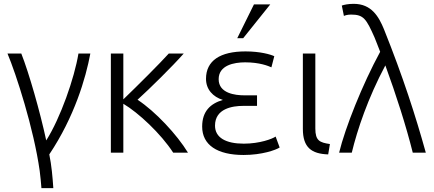

<svg xmlns="http://www.w3.org/2000/svg" viewBox="-20 -796 2261 1001"><path d="M19 -517C64 -410 156 -126 187 95C191 127 194 157 196 185H258C254 126 249 67 237 9C368 -187 427 -388 451 -517H389C368 -389 295 -180 221 -64C189 -213 131 -416 91 -517Z M623 0V-255C701 -209 819 -99 883 0H960C903 -94 789 -216 697 -276C761 -334 877 -448 938 -517H860C815 -467 698 -350 623 -278V-517H558V0Z M1250 12C1346 12 1418 -14 1438 -27L1417 -84C1400 -72 1334 -47 1251 -47C1158 -47 1101 -78 1101 -141C1101 -230 1192 -244 1248 -244H1320V-299H1253C1207 -299 1120 -309 1120 -383C1120 -456 1200 -471 1258 -471C1334 -471 1379 -452 1395 -445L1410 -503C1391 -512 1337 -528 1260 -528C1128 -528 1054 -480 1054 -385C1054 -330 1090 -291 1142 -275C1077 -256 1034 -216 1034 -136C1034 -40 1113 12 1250 12ZM1217 -597H1248L1389 -773H1304Z M1559 -124C1559 -27 1604 6 1691 9L1700 -45C1647 -53 1624 -62 1624 -126V-517H1559Z M1748 0H1814C1843 -120 1898 -284 1989 -455C2045 -302 2097 -140 2132 0H2200C2147 -191 2081 -396 1982 -643C1955 -709 1917 -776 1824 -776C1795 -776 1773 -771 1762 -767L1773 -713C1780 -716 1792 -720 1811 -720C1876 -720 1890 -697 1933 -600C1942 -579 1951 -553 1962 -526C1869 -355 1780 -131 1748 0Z"/></svg>

Font: Repo Light
Style: Regular
Weight: 300
Designer: Stefan Peev
Foundry: Context Ltd
Version: Version 001.502